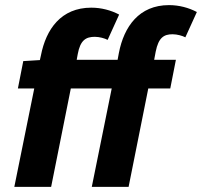

<svg xmlns="http://www.w3.org/2000/svg" viewBox="-20 -731 790 751"><path d="M339 0H483L560 -385H646L668 -497H583L589 -529C600 -584 621 -597 655 -597C673 -597 694 -591 705 -585L750 -684C718 -701 680 -711 641 -711C524 -711 465 -627 445 -524L440 -497H280L284 -519C294 -574 316 -587 351 -587C369 -587 390 -581 401 -575L446 -674C414 -691 376 -701 337 -701C219 -701 160 -617 140 -514L136 -496L71 -492L50 -385H114L36 0H180L257 -385H417Z"/></svg>

Font: Source Sans Pro
Style: Bold Italic
Weight: 700
Italic angle: -11°
Designer: Paul D. Hunt
Foundry: Adobe Systems Incorporated
Version: Version 3.006;hotconv 1.0.111;makeotfexe 2.5.65597